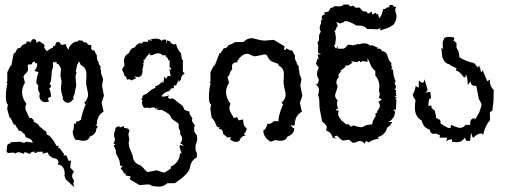

<svg xmlns="http://www.w3.org/2000/svg" viewBox="-20 -621 2262 849"><path d="M309.6 207.5Q291 191.9 277.8 177.7Q274.9 174.8 271.5 174.8L265.1 155.3Q266.1 149.9 266.1 145Q266.1 124 251.5 111.8Q247.1 107.4 234.4 106L238.8 97.7Q238.8 80.1 213.4 77.6L197.8 66.9L190.4 52.7L167 58.6L170.4 49.8L143.6 50.3L141.1 55.7L129.9 53.7L134.3 49.3Q118.2 50.3 116.2 54.7Q114.3 59.1 111.3 59.1Q105 59.1 98.6 54.2L87.9 52.2L85 59.1L65.4 52.2Q51.3 52.2 49.8 58.1L39.1 53.7L14.6 55.7L8.8 48.8Q10.7 38.6 10.7 28.3Q10.7 14.6 26.9 12.7L26.4 7.8L69.3 5.9L87.4 11.2Q90.3 5.9 97.7 5.9L125 9.8Q121.1 -6.3 104 -9.8L93.8 -14.6L89.8 -26.4L71.3 -42.5H63Q58.6 -54.2 54.2 -56.6L45.9 -73.2L43 -66.4L35.6 -80.6Q28.8 -99.1 21 -104L11.7 -140.1L15.1 -158.7Q5.9 -163.1 5.9 -193.4Q5.9 -223.6 12.7 -252L8.8 -256.8L12.2 -259.8V-301.8L27.8 -333L29.8 -329.1L41 -387.2L43.9 -385.3Q45.9 -385.3 47.9 -389.2Q56.6 -408.2 61 -408.2L64 -407.7Q70.3 -407.7 78.6 -421.4L97.7 -430.2L96.2 -436.5L104.5 -437.5Q108.9 -437.5 113.8 -436.5V-431.2Q113.8 -431.6 114.3 -431.6Q115.7 -434.6 117.2 -438.2Q118.7 -441.9 121.3 -445.1Q124 -448.2 129.4 -448.2Q141.1 -448.2 141.6 -431.6L152.8 -438.5Q166 -433.1 176.8 -421.4L175.8 -409.2L187.5 -394.5Q203.1 -407.7 213.4 -409.7L216.3 -417.5L223.1 -418.5L228.5 -433.1L232.4 -436L233.4 -433.1L240.7 -436.5Q250 -422.4 254.9 -422.4L271.5 -426.3Q273.4 -407.7 284.7 -402.3L284.2 -408.7Q293 -427.7 313.5 -437L320.3 -436L328.6 -442.9L345.7 -440.9Q345.7 -433.1 362.3 -433.1Q368.7 -421.9 377 -421.9L380.4 -422.4Q384.3 -420.4 384.3 -414.1L383.3 -406.7Q387.2 -397.9 391.1 -397.9L394 -398.4Q398.4 -398.4 400.1 -391.8Q401.9 -385.3 408.7 -375.5L408.2 -370.1Q408.2 -354 418 -342.3L415 -339.4Q425.3 -329.1 425.3 -323.2L423.3 -319.3Q427.7 -311.5 427.7 -293.5L436 -272L431.2 -242.2L439.5 -197.8L429.2 -166.5L438 -127Q408.7 -111.3 407.7 -68.8L400.9 -65.4L412.1 -64.5L410.2 -56.6L405.8 -51.8Q405.8 -27.8 376.5 -16.6Q370.6 1.5 348.6 1.5Q334.5 1.5 327.1 -2L314.9 -2.4Q303.2 -14.2 301.3 -41.5L304.7 -45.9Q307.1 -58.1 307.1 -74.7L313.5 -73.2L319.8 -85.4L324.7 -83.5L338.4 -91.8Q339.4 -109.4 356 -153.3L358.9 -157.7Q358.9 -161.1 352.5 -166.5Q369.6 -184.6 369.6 -203.1Q369.6 -209 365.2 -227.5Q360.8 -244.1 360.8 -259.8L362.3 -290.5Q362.3 -321.8 336.9 -334Q333.5 -344.7 329.6 -349.1L321.3 -334L314.9 -304.7L318.4 -302.2L314 -283.7L315.9 -254.4L316.9 -253.4L316.4 -250.5L316.9 -239.7Q313.5 -230 308.6 -201.7Q304.2 -197.3 304.2 -190.4L304.7 -183.6Q304.7 -179.2 302.7 -179.2Q297.9 -179.2 293.9 -170.9Q285.6 -166.5 279.3 -166.5Q272 -166.5 264.6 -173.1Q257.3 -179.7 257.3 -184.6L258.8 -188.5Q257.8 -190.4 257.3 -192.9Q255.4 -192.9 249 -228L252.4 -258.8L247.6 -285.2Q247.6 -305.7 250 -315.9Q240.2 -338.9 235.4 -338.9L232.4 -336.4Q230.5 -344.2 227.5 -349.6Q225.6 -344.7 221.7 -344.7L214.4 -347.2L214.8 -322.8Q208 -313 208 -287.6L205.1 -263.2L199.7 -250.5L205.6 -242.2Q204.1 -230.5 197.3 -230.5Q205.1 -215.3 205.6 -192.9Q197.3 -192.9 191.4 -184.1L197.3 -172.9Q188 -169.4 180.2 -169.4Q168.9 -169.4 162.1 -177.2Q154.3 -184.6 154.3 -195.8Q154.3 -201.2 156.2 -208Q148.4 -218.8 148.4 -231.4L149.4 -242.2L140.6 -253.4Q141.1 -276.9 150.4 -302.2L132.3 -307.1Q144.5 -324.2 144.5 -333.5Q144.5 -340.8 140.1 -343.3L134.8 -339.4V-348.6Q121.6 -347.2 121.6 -339.4V-336.9L103.5 -335.4Q103 -331.5 103 -327.1L104 -314Q104 -305.2 94 -296.1Q84 -287.1 84 -280.8L90.3 -254.9Q77.6 -234.4 77.6 -213.4Q77.6 -187.5 97.2 -161.1Q92.3 -157.2 92.3 -142.1Q92.3 -135.7 100.8 -119.1Q109.4 -102.5 110.8 -98.6L118.7 -99.6L130.4 -88.9L126.5 -85.4L150.4 -69.8Q151.9 -62 163.6 -55.2Q175.8 -42.5 184.6 -40L187 -25.4Q204.6 -23.9 230.5 24.9L238.8 22.9L237.8 35.6L242.7 33.2L263.7 61L260.7 65.9L273.4 66.4L283.7 90.8L293.9 88.4L290.5 120.1L307.1 137.7Q298.8 148.4 298.8 157.7Q298.8 167 307.6 175.8Q304.7 184.1 304.7 190.9Q304.7 200.2 309.6 207.5Z M686 204.1Q653.8 203.6 648.2 199Q642.6 194.3 633.3 194.3L597.7 197.8L553.7 171.9L557.6 158.7L534.7 154.8L536.6 148.9L533.2 145.5L528.3 146.5Q525.4 135.3 513.7 125L522 112.3L510.7 111.3Q510.7 97.2 507.8 88.4Q503.9 76.2 495.6 63Q492.7 58.6 492.7 54.7L493.2 51.3Q493.2 42 482.4 22.9L491.2 16.1L481.4 14.6Q488.3 3.4 488.3 -5.4L483.9 -22.5Q484.9 -36.6 487.5 -40.3Q490.2 -43.9 490.7 -55.7L501.5 -62H509.3L509.8 -57.1L528.3 -64L527.3 -56.2Q534.2 -55.2 541.5 -53.5Q548.8 -51.8 552.7 -43.5Q547.9 -31.2 547.9 -25.4L551.8 -3.9L548.8 11.2L551.8 29.8L567.4 68.8Q567.4 94.2 593.3 107.4Q605 109.9 616.5 124.8Q627.9 139.6 634.8 139.6L670.9 132.3Q676.3 132.3 688.2 137.2Q700.2 142.1 704.1 142.1Q709 142.1 722.9 132.8Q736.8 123.5 736.8 121.1L733.4 116.7Q772.9 100.1 776.4 55.2L783.7 59.6L774.4 31.2L775.4 19L791.5 25.4Q787.1 15.6 776.4 13.2Q785.6 3.4 785.6 -7.3Q785.6 -17.6 776.4 -27.3L777.3 -35.2Q777.3 -43 773.7 -47.4Q770 -51.8 770 -60.5L770.5 -69.3Q770.5 -75.7 753.2 -86.2Q735.8 -96.7 734.9 -104Q732.9 -117.2 694.3 -135.3L673.3 -134.3L685.5 -147.5L672.9 -137.7L673.3 -147.9L668.9 -134.8Q668.9 -146 658.7 -146Q643.6 -146 642.6 -141.6L637.7 -145L619.6 -144Q608.4 -147.5 607.4 -173.8L612.3 -173.3L603.5 -183.6H607.4L611.3 -197.3Q617.7 -203.6 627.4 -205.6Q650.9 -228 668 -232.9L666 -240.2Q676.8 -240.7 684.1 -248Q691.4 -255.4 693.8 -255.4L698.2 -263.2L699.2 -252.9Q704.1 -252.9 706.1 -282.2L715.3 -271Q715.8 -285.2 730 -285.2L734.4 -284.7L729 -318.4L733.9 -312.5L737.3 -315.9Q737.3 -321.3 730 -322.8V-356.9L725.6 -352.1Q720.7 -369.6 711.4 -372.1L713.9 -376.5H698.2Q691.4 -385.3 679.2 -385.3Q670.9 -385.3 650.4 -376.5L641.1 -378.4L645.5 -385.7Q637.7 -385.7 617.7 -355L611.8 -356L618.2 -348.6L609.9 -337.9L615.2 -340.8L610.4 -313L606.4 -315.9L610.8 -308.1Q609.4 -280.3 590.8 -280.3L574.2 -283.7L582 -274.9L560.1 -265.1Q556.2 -270.5 550.3 -270.5L541 -268.6L538.1 -281.2L530.3 -285.2Q528.3 -298.8 520.5 -310.5Q522 -325.2 530.3 -328.1Q529.8 -346.7 527.8 -348.6Q527.8 -375.5 550.8 -386.7Q556.6 -407.7 577.1 -412.1Q581.1 -425.3 605 -433.1L598.6 -424.3L613.3 -434.1L610.4 -436.5H636.7L633.3 -446.8Q643.1 -441.4 649.4 -441.4L653.3 -444.8L640.1 -447.3L667.5 -450.2Q688 -450.2 694.8 -440.4L702.1 -445.8H713.9L716.8 -422.4L717.3 -442.9L731.9 -438Q737.8 -424.3 753.4 -424.3L757.8 -428.7Q763.7 -402.3 780.8 -384.8L784.2 -357.4L788.6 -356.9V-303.7L796.9 -296.4Q780.3 -287.1 780.3 -270L769 -256.3L771.5 -271L757.8 -242.2L752.9 -244.6Q748.5 -244.6 748.5 -235.4L749 -230L740.2 -231.9L727.1 -217.8Q707 -214.8 693.8 -195.3Q697.8 -193.8 702.1 -193.8Q710.4 -193.8 729.5 -199.2L722.7 -191.9Q723.1 -185.1 735.8 -183.6L740.7 -187Q749 -184.1 761.7 -173.1Q774.4 -162.1 779.3 -159.2Q789.1 -155.3 795.9 -134.8L820.8 -126L817.4 -123.5Q817.4 -117.2 823 -108.9Q828.6 -100.6 831.5 -96.2L828.1 -91.8Q828.1 -82.5 841.8 -67.4L838.4 -57.1L838.9 -39.6L850.6 -22L852.1 -9.8Q852.1 4.9 844.7 20V43Q851.1 53.7 851.1 67.4L850.6 74.7Q823.2 90.3 820.3 118.4Q817.4 146.5 752.9 189H719.7Q704.1 204.1 686 204.1Z M1023.4 6.3Q1010.7 6.3 996.6 -5.4Q1000 -8.8 1000 -12.2Q1000 -14.6 996.1 -14.6L986.3 -12.7L966.8 -28.8Q965.8 -50.3 951.7 -50.3L945.3 -49.3Q952.1 -55.2 952.1 -57.6Q948.7 -58.1 944.8 -58.3Q940.9 -58.6 939 -61.8Q937 -64.9 934.8 -70.8Q932.6 -76.7 928.5 -84.5Q924.3 -92.3 915.5 -101.6L910.2 -140.1L913.6 -158.7Q903.8 -163.1 903.8 -193.4Q903.8 -223.6 911.1 -252L906.7 -256.8L910.6 -259.8V-301.8L926.8 -333L928.7 -329.1L951.2 -387.2L954.1 -385.3Q956.1 -385.3 962.2 -396.7Q968.3 -408.2 972.2 -408.2L975.1 -407.7Q981.9 -407.7 990.7 -421.4L1008.3 -427.7L1019 -435.1H1055.7Q1072.8 -452.1 1092.8 -452.1Q1099.1 -452.1 1117.9 -446.8Q1136.7 -441.4 1151.4 -441.4L1190.4 -444.8L1238.8 -416L1234.9 -401.9L1242.7 -400.4L1246.6 -407.2Q1261.7 -397.9 1266.1 -397.9L1269 -398.4Q1273.4 -398.4 1275.4 -391.8Q1277.3 -385.3 1284.2 -375.5L1283.7 -370.1Q1283.7 -354 1293.9 -342.3L1291 -339.4Q1301.8 -329.1 1301.8 -323.2L1299.8 -319.3Q1304.2 -311.5 1304.2 -293.5L1313 -272L1308.1 -242.2L1316.9 -197.8L1306.2 -166.5L1314.9 -127Q1284.2 -111.3 1283.2 -68.8Q1280.3 -65.4 1275.9 -65.4Q1270.5 -65.4 1264.2 -70.3Q1271 -55.7 1281.2 -53.2Q1281.2 -27.8 1250.5 -16.6Q1244.1 1.5 1221.2 1.5Q1206.1 1.5 1198.7 -2L1176.3 5.9Q1144.5 -14.2 1144.5 -43.9L1146 -45.9Q1154.8 -45.9 1163.1 -74.7L1169.4 -73.2Q1178.7 -73.2 1190.9 -85.4L1211.9 -85L1211.4 -89.4Q1211.4 -109.4 1229 -153.3L1231.9 -157.7Q1231.9 -161.1 1225.1 -166.5Q1243.2 -184.6 1243.2 -203.1Q1243.2 -209 1238.5 -227.5Q1233.9 -246.1 1233.9 -259.8L1235.4 -290.5Q1235.4 -321.8 1212.9 -330.1Q1211.4 -337.4 1209 -338.9Q1202.1 -341.3 1195.3 -344.7Q1182.6 -347.2 1176.3 -353Q1169.9 -358.9 1166.5 -365Q1163.1 -371.1 1160.2 -375.7Q1157.2 -380.4 1149.4 -380.4L1109.4 -372.1Q1100.1 -372.1 1089.6 -377.7Q1079.1 -383.3 1072.8 -383.3Q1062 -383.3 1049.3 -374Q1036.6 -364.7 1036.6 -359.9Q1036.6 -358.4 1031.2 -355L1029.3 -345.7Q1005.9 -345.7 1005.9 -327.1L1006.8 -314Q1001 -311.5 996.6 -297.1Q992.2 -282.7 985.8 -280.8L992.7 -254.9Q979.5 -234.4 979.5 -213.4Q979.5 -187.5 1000 -161.1Q994.6 -157.2 994.6 -142.1Q994.6 -135.7 997.1 -129.6Q999.5 -123.5 1002.9 -117.9Q1006.3 -112.3 1009.5 -107.4Q1012.7 -102.5 1014.2 -98.6L1028.3 -103.5L1034.7 -88.9L1055.2 -92.8Q1055.2 -62 1069.8 -55.2L1070.3 -51.3Q1070.3 -39.6 1058.1 -27.8L1066.9 -22Q1045.9 -20 1038.1 2.4Q1031.2 6.3 1023.4 6.3Z M1577.6 -58.6Q1583 -58.6 1586.9 -61Q1599.1 -69.8 1616.2 -69.8Q1627.9 -69.8 1627.9 -81.1Q1628.4 -88.4 1634.8 -96.7Q1641.1 -105 1641.1 -110.4L1639.6 -119.6Q1648.9 -119.6 1648.9 -131.3Q1659.7 -142.6 1659.7 -153.8Q1659.7 -162.1 1653.3 -170.9L1668.9 -180.2L1654.8 -189.9Q1659.2 -196.8 1659.2 -205.1Q1659.2 -211.4 1655.3 -217.8L1657.7 -239.7Q1657.7 -266.1 1639.6 -287.1V-307.6Q1621.1 -320.8 1615.2 -343.8L1605 -364.3L1605.5 -347.7L1582 -351.1L1573.2 -345.2L1571.3 -351.1H1564L1562 -346.2L1532.2 -350.1L1538.1 -344.2Q1523.4 -330.6 1513.2 -330.6L1506.8 -332L1507.8 -325.2L1481.4 -305.2L1491.2 -307.6Q1476.1 -293.5 1476.1 -286.6L1478.5 -282.2Q1467.3 -266.6 1467.3 -256.8Q1467.3 -251.5 1470 -246.8Q1472.7 -242.2 1472.7 -237.8Q1472.7 -234.9 1466.3 -215.8Q1461.9 -207 1461.9 -198.7Q1461.9 -186 1473.6 -177.7Q1469.7 -168.9 1469.7 -160.2L1474.6 -140.6Q1464.8 -137.7 1464.8 -135.3Q1464.8 -132.8 1478.5 -131.3Q1475.1 -125.5 1475.1 -112.8Q1489.3 -84 1498.5 -82Q1509.8 -70.3 1516.1 -70.3L1519 -73.7Q1520 -70.8 1524.2 -68.4Q1528.3 -65.9 1528.8 -63.5Q1529.3 -61 1531.2 -61L1543.5 -66.4Q1564.5 -58.6 1577.6 -58.6ZM1591.8 15.6Q1587.4 2.4 1566.9 2.4Q1551.8 10.3 1542 10.3Q1537.6 10.3 1531.2 3.4Q1524.9 -3.4 1520.5 -3.4L1500 0.5Q1488.3 0.5 1471.2 -21Q1459 -20.5 1458.5 -14.2L1470.2 -8.3L1451.2 -11.2Q1445.8 -35.6 1421.9 -43.9L1425.3 -61.5L1416 -73.7L1404.3 -84.5L1394.5 -135.3Q1392.1 -145.5 1392.1 -170.9Q1392.1 -186 1386.2 -202.1Q1390.6 -213.9 1390.6 -224.1Q1390.6 -238.8 1372.1 -251L1380.9 -247.6Q1386.7 -251 1390.1 -269Q1381.8 -281.7 1381.8 -294.9Q1381.8 -307.6 1390.1 -321.8L1377 -338.9L1384.8 -363.8L1389.6 -357.9L1384.8 -379.9L1400.4 -381.3L1386.7 -386.7V-421.9L1383.8 -433.1L1390.6 -442.4L1391.1 -466.3L1398.4 -481.4Q1393.6 -489.7 1393.6 -498.5Q1393.6 -506.8 1398.9 -516.6L1400.4 -534.7L1407.7 -531.7L1402.3 -540Q1402.3 -556.2 1416 -556.6L1414.1 -566.4Q1427.2 -567.9 1434.1 -571.3L1441.9 -586.4Q1454.1 -586.4 1458.5 -593.8Q1469.7 -592.8 1480 -592.8Q1493.2 -592.8 1500 -601.1H1522.5Q1524.4 -593.3 1530.8 -593.3Q1536.1 -593.3 1541.5 -596.7Q1550.3 -586.4 1557.6 -586.4L1566.4 -587.9Q1569.8 -587.9 1572.3 -585Q1578.6 -576.2 1584 -572.8Q1589.4 -569.3 1601.6 -569.3Q1604.5 -561.5 1608.9 -561.5Q1614.7 -561.5 1623 -571.3L1626.5 -556.6L1642.6 -564.9Q1643.1 -556.6 1645 -556.6L1650.9 -561.5L1656.7 -540Q1668.9 -552.2 1674.3 -581.1L1677.2 -580.6Q1684.1 -580.6 1690.9 -588.4L1694.3 -587.4Q1701.2 -587.4 1703.6 -599.6L1717.3 -598.6Q1717.3 -590.8 1731.9 -590.3Q1727.5 -582 1727.5 -577.1Q1727.5 -571.8 1730.5 -564.5Q1733.4 -557.1 1733.4 -549.3Q1733.4 -530.8 1720.7 -512.7Q1697.8 -496.1 1683.6 -493.7L1661.1 -486.3Q1662.1 -491.2 1662.1 -497.1L1649.9 -491.2Q1633.8 -492.7 1603.5 -492.7Q1591.3 -507.8 1571.3 -507.8H1556.6Q1526.4 -526.9 1505.4 -528.3Q1499 -520 1483.4 -517.6L1467.3 -523.9L1474.1 -506.8Q1466.8 -500 1464.8 -489.7L1455.6 -478L1461.9 -481.9Q1461.9 -470.7 1465.3 -456.5Q1465.3 -448.7 1464.1 -442.4Q1462.9 -436 1461.9 -423.3Q1458 -422.9 1457.5 -418.9Q1459.5 -412.1 1465.8 -405.8L1474.6 -418L1472.2 -405.8H1499Q1507.3 -408.7 1512.5 -416.3Q1517.6 -423.8 1521.5 -423.8L1541 -420.4L1566.9 -427.2L1567.9 -423.3Q1571.8 -429.2 1590.8 -429.2Q1603 -429.2 1609.6 -424.3Q1616.2 -419.4 1620.1 -419.4L1623 -421.9L1651.4 -409.7L1647.5 -407.7Q1649.9 -405.8 1651.4 -405.8Q1652.3 -405.8 1652.8 -406.2Q1666.5 -406.2 1671.4 -391.6L1672.4 -395.5Q1689.9 -390.6 1694.3 -371.1Q1698.2 -356 1704.6 -349.6Q1710.9 -343.3 1710.9 -340.3L1710 -333.5Q1710 -328.1 1715.3 -323.7L1709.5 -318.4L1718.3 -311Q1718.8 -281.2 1730.5 -260.3Q1725.6 -260.3 1725.6 -254.4L1727.5 -244.1L1730.5 -246.1V-233.9L1724.6 -222.7L1731.9 -223.6L1730.5 -210.4Q1730.5 -200.2 1733.9 -196.8H1723.6Q1733.9 -190.9 1733.9 -188L1728 -184.1Q1728 -182.1 1732.9 -180.2L1730.5 -135.3L1719.7 -137.7Q1719.7 -134.8 1727.5 -127Q1725.1 -111.3 1720 -102.8Q1714.8 -94.2 1709.5 -89.6Q1704.1 -85 1700.2 -83.3Q1696.3 -81.5 1696.3 -80.6L1714.4 -82.5Q1706.5 -64.5 1691.9 -56.6Q1683.6 -23.9 1650.4 -14.6L1654.8 -7.3Q1628.4 -4.9 1610.8 8.8L1601.1 3.4Q1594.7 3.4 1591.8 15.6Z M1998 7.8 1978.5 5.9 1979.5 0Q1979.5 -4.9 1974.6 -4.9Q1965.8 -4.9 1953.1 3.4L1957.5 -12.2H1923.3L1926.3 -22.5L1907.7 -30.8L1898.4 -28.8Q1884.3 -28.8 1878.9 -48.8Q1852.5 -55.2 1844.7 -87.9Q1814.5 -105 1814.5 -145Q1814.5 -166.5 1817.9 -176.3Q1806.6 -192.4 1804.7 -202.6Q1815.4 -219.7 1817.9 -241.2L1831.5 -232.9L1832 -265.6Q1842.3 -254.9 1847.7 -254.9Q1855.5 -254.9 1856.9 -271L1871.1 -222.7L1860.8 -209.5Q1868.7 -214.4 1882.8 -214.4L1886.2 -186.5L1878.4 -184.1Q1874.5 -172.4 1874 -152.8L1888.2 -153.8V-143.6L1903.3 -130.9Q1903.3 -125 1907.7 -107.9V-100.1L1915.5 -96.2Q1919.4 -92.3 1923.8 -92.3Q1928.2 -92.3 1928.2 -74.7Q1959 -54.2 1968.8 -54.2Q1973.6 -54.2 1973.6 -66.4L1975.6 -68.8Q2002.9 -55.7 2013.7 -55.7Q2029.3 -55.7 2038.1 -68.8H2059.1V-74.2Q2059.1 -98.1 2077.6 -98.1L2082 -93.8L2099.6 -125Q2109.4 -152.3 2109.4 -160.2Q2109.4 -163.1 2097.7 -182.6L2085.9 -241.7L2080.1 -241.2Q2062 -241.2 2060.5 -261.7L2048.8 -245.1Q2046.4 -289.6 2039.6 -289.6L2038.1 -279.8L2031.7 -278.8Q2009.8 -308.1 1996.1 -309.1L1998.5 -319.8Q1976.1 -327.6 1966.3 -336.9Q1945.3 -340.8 1935.5 -369.6L1931.6 -409.7L1939 -404.8Q1937.5 -414.6 1937.5 -436L1944.8 -452.1Q1947.8 -457 1967.8 -458Q1981 -458 1989.3 -453.6Q1989.3 -446.8 1984.9 -441.9L1998.5 -431.6V-410.6Q2011.2 -392.1 2011.2 -368.2Q2038.6 -349.6 2076.2 -342.3L2093.8 -321.8L2097.7 -332L2104.5 -315.9Q2104.5 -302.7 2109.9 -302.7L2114.3 -310.5L2134.8 -261.7L2147.5 -269.5L2146 -263.7Q2146 -237.8 2163.1 -223.6L2162.1 -173.8L2157.2 -132.3L2146 -124.5L2147 -90.3Q2124.5 -64 2116.2 -24.4L2110.8 -30.8Q2090.3 -30.8 2076.2 -14.6L2070.3 -12.2L2063 -34.2L2058.6 2H2043.5L2034.2 -12.7Q2024.9 7.8 1998 7.8Z"/></svg>

Font: Truetypewriter PolyglOTT
Style: Regular
Weight: 400
Designer: Sergey Beatoff a.k.a. Sam_T
Version: Version 3.76